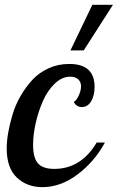

<svg xmlns="http://www.w3.org/2000/svg" viewBox="-20 -770 488 796"><path d="M286.1 -347.2Q298.3 -355.5 307.1 -375.2Q315.9 -395 315.9 -412.1Q315.9 -430.2 304.2 -441.2Q292.5 -452.1 271 -452.1Q237.3 -452.1 207.5 -423.8Q177.7 -395.5 158.4 -352.3Q139.2 -309.1 128.2 -260.5Q117.2 -211.9 117.2 -168.9Q117.2 -116.2 137.2 -93Q157.2 -69.8 205.1 -69.8Q315.9 -69.8 380.9 -179.2H415Q372.6 -100.6 302.2 -47.4Q231.9 5.9 155.8 5.9Q92.3 5.9 50 -33.7Q7.8 -73.2 7.8 -154.8Q7.8 -184.6 13.9 -219.7Q20 -254.9 32 -294.9Q43.9 -335 65.2 -371.8Q86.4 -408.7 114 -438.7Q141.6 -468.8 181.2 -486.8Q220.7 -504.9 267.1 -504.9Q372.1 -504.9 372.1 -410.2Q372.1 -374 357.9 -350.1Q343.8 -326.2 318.8 -326.2Q296.9 -326.2 286.1 -347.2ZM272 -561 362.8 -750H448.2L327.1 -561Z"/></svg>

Font: Lobster Two
Style: Italic
Weight: 400
Designer: Pablo Impallari
Foundry: Pablo Impallari. www.impallari.com
Version: Version 1.006